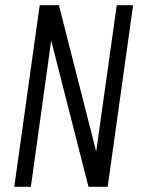

<svg xmlns="http://www.w3.org/2000/svg" viewBox="-20 -720 546 740"><path d="M493 -700 395 0H321L176 -569H178L99 0H35L133 -700H207L352 -131H350L430 -700Z"/></svg>

Font: Pathway Extreme Condensed ExtraLight
Style: Italic
Weight: 250
Width: 3
Italic angle: -8°
Version: Version 1.001;gftools[0.9.26]